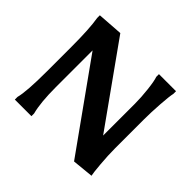

<svg xmlns="http://www.w3.org/2000/svg" viewBox="-168 -910 1121 1121"><g transform="rotate(45 392.0 -349.5)"><path d="M209 0H72V-22Q88 -82 88 -249V-452Q88 -601 75 -677V-699L233 -710L585 -216V-479Q585 -530 578 -591.5Q571 -653 562 -678V-700H703V-678Q697 -653 692 -580.5Q687 -508 687 -451V-213Q687 -155 693 -86Q699 -17 703 -2L572 11L190 -524V-220Q190 -94 209 -22Z"/></g></svg>

Font: Asul
Style: Bold
Weight: 700
Designer: Mariela Monsalve
Foundry: Mariela Monsalve
Version: Version 1.002